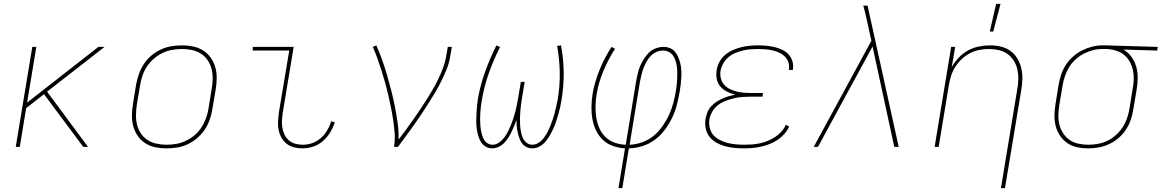

<svg xmlns="http://www.w3.org/2000/svg" viewBox="-20 -764 6044 999"><path d="M413 0 209 -274 116 -201 83 0H62L148 -520H169L121 -230L492 -520H524L225 -287L438 0Z M846 8Q816 8 787.5 2Q759 -4 735.5 -19Q712 -34 696.5 -57Q681 -80 673.5 -107Q666 -134 666.5 -164Q667 -194 672 -223L688 -323Q693 -351 702.5 -378Q712 -405 728 -430Q744 -455 767 -474.5Q790 -494 817 -506.5Q844 -519 872 -523.5Q900 -528 927 -528Q957 -528 985.5 -522Q1014 -516 1037.5 -501Q1061 -486 1077 -463Q1093 -440 1100.5 -413Q1108 -386 1107.5 -356Q1107 -326 1102 -297L1085 -197Q1081 -169 1071.5 -142Q1062 -115 1045.5 -90Q1029 -65 1006 -45.5Q983 -26 956.5 -13.5Q930 -1 901.5 3.5Q873 8 846 8ZM847 -11Q872 -11 897.5 -15.5Q923 -20 947.5 -31.5Q972 -43 993 -61Q1014 -79 1028.5 -101.5Q1043 -124 1052 -149Q1061 -174 1065 -200L1081 -300Q1086 -326 1086.5 -353Q1087 -380 1081 -404.5Q1075 -429 1061 -450Q1047 -471 1026 -484.5Q1005 -498 979.5 -503.5Q954 -509 927 -509Q902 -509 876 -504.5Q850 -500 826 -488.5Q802 -477 781 -459Q760 -441 745 -418.5Q730 -396 721.5 -371Q713 -346 709 -320L692 -220Q688 -194 687.5 -167Q687 -140 693 -115.5Q699 -91 713 -70Q727 -49 747.5 -35.5Q768 -22 794 -16.5Q820 -11 847 -11Z M1554 8Q1531 8 1509.5 2.5Q1488 -3 1471.5 -16Q1455 -29 1444.5 -48Q1434 -67 1429.5 -88.5Q1425 -110 1426.5 -133Q1428 -156 1431 -179L1485 -501H1295V-520H1508L1451 -176Q1448 -156 1447 -136Q1446 -116 1449.5 -97Q1453 -78 1461.5 -61.5Q1470 -45 1484 -33Q1498 -21 1517 -16Q1536 -11 1556 -11Q1581 -11 1605 -19.5Q1629 -28 1649 -45.5Q1669 -63 1682.5 -86Q1696 -109 1703 -133L1722 -127Q1713 -100 1697.5 -74.5Q1682 -49 1659.5 -29.5Q1637 -10 1609 -1Q1581 8 1554 8Z M2030 0Q2036 -35 2033.5 -69.5Q2031 -104 2026 -137.5Q2021 -171 2014.5 -203.5Q2008 -236 2000.5 -268.5Q1993 -301 1984 -333Q1975 -365 1965 -397Q1955 -429 1944 -459.5Q1933 -490 1920 -520L1938 -528Q1955 -490 1969 -450.5Q1983 -411 1994.5 -371Q2006 -331 2016.5 -290Q2027 -249 2035 -207.5Q2043 -166 2049 -124Q2055 -82 2054 -38Q2073 -63 2092 -88.5Q2111 -114 2129 -140Q2147 -166 2164.5 -192Q2182 -218 2199 -244.5Q2216 -271 2231.5 -298Q2247 -325 2260.5 -353Q2274 -381 2285 -410Q2296 -439 2301 -468L2310 -520H2331L2322 -468Q2317 -436 2304.5 -405Q2292 -374 2277 -343.5Q2262 -313 2244.5 -283.5Q2227 -254 2208.5 -225Q2190 -196 2171 -167.5Q2152 -139 2132 -111Q2112 -83 2091.5 -55Q2071 -27 2051 0Z M2541 8Q2522 8 2506.5 -1.5Q2491 -11 2482 -26Q2473 -41 2468 -59Q2463 -77 2460.5 -95Q2458 -113 2458 -132Q2458 -151 2459 -170Q2460 -189 2461.5 -208Q2463 -227 2466 -246Q2478 -318 2503.5 -389Q2529 -460 2563 -528L2582 -519Q2548 -453 2523.5 -383.5Q2499 -314 2487 -243Q2484 -226 2482 -209Q2480 -192 2479 -175.5Q2478 -159 2478 -142Q2478 -125 2479.5 -108.5Q2481 -92 2484.5 -76Q2488 -60 2494 -45.5Q2500 -31 2513 -21Q2526 -11 2543 -11Q2561 -11 2577 -22.5Q2593 -34 2604.5 -49.5Q2616 -65 2624.5 -82.5Q2633 -100 2640 -117.5Q2647 -135 2652.5 -152.5Q2658 -170 2662.5 -188Q2667 -206 2670.5 -224Q2674 -242 2677 -260L2690 -338H2710L2697 -260Q2694 -242 2691.5 -224Q2689 -206 2687.5 -188Q2686 -170 2685.5 -152Q2685 -134 2686 -116.5Q2687 -99 2690 -82Q2693 -65 2699 -49.5Q2705 -34 2718.5 -22.5Q2732 -11 2750 -11Q2767 -11 2783 -21.5Q2799 -32 2810 -47Q2821 -62 2829.5 -78.5Q2838 -95 2844.5 -111.5Q2851 -128 2857 -145.5Q2863 -163 2867 -180Q2871 -197 2875 -214Q2879 -231 2882 -248Q2894 -319 2892.5 -388.5Q2891 -458 2879 -525L2899 -528Q2912 -460 2913 -389Q2914 -318 2902 -246Q2899 -227 2895 -208Q2891 -189 2885.5 -170.5Q2880 -152 2874 -133.5Q2868 -115 2860 -97Q2852 -79 2842 -61.5Q2832 -44 2819 -28Q2806 -12 2787.5 -2Q2769 8 2750 8Q2734 8 2719.5 1Q2705 -6 2696 -18.5Q2687 -31 2682 -45.5Q2677 -60 2673.5 -76Q2670 -92 2668.5 -108Q2667 -124 2667 -140Q2662 -124 2655.5 -108.5Q2649 -93 2641.5 -77.5Q2634 -62 2624.5 -47Q2615 -32 2602.5 -19.5Q2590 -7 2573.5 0.5Q2557 8 2541 8Z M3198 215 3232 8Q3200 6 3169.5 -4.5Q3139 -15 3117 -36Q3095 -57 3081.5 -85Q3068 -113 3062.5 -144Q3057 -175 3057.5 -208Q3058 -241 3063 -274Q3074 -338 3099.5 -400.5Q3125 -463 3162 -520L3180 -510Q3144 -454 3119 -393.5Q3094 -333 3084 -272Q3079 -241 3078.5 -211Q3078 -181 3082.5 -152.5Q3087 -124 3098.5 -97.5Q3110 -71 3130 -51.5Q3150 -32 3177.5 -22Q3205 -12 3236 -11L3290 -343Q3294 -363 3298.5 -382.5Q3303 -402 3311 -421Q3319 -440 3330.5 -458Q3342 -476 3357 -490.5Q3372 -505 3392 -512.5Q3412 -520 3432 -520Q3450 -520 3466 -513.5Q3482 -507 3492.5 -494Q3503 -481 3509.5 -465.5Q3516 -450 3520 -433Q3524 -416 3525 -398Q3526 -380 3525 -362Q3524 -344 3522 -326Q3520 -308 3517 -290Q3511 -256 3502.5 -221.5Q3494 -187 3478.5 -154Q3463 -121 3440.5 -90.5Q3418 -60 3388 -37.5Q3358 -15 3323 -4Q3288 7 3252 8L3218 215ZM3256 -11Q3288 -12 3321 -23.5Q3354 -35 3380.5 -57Q3407 -79 3427 -107.5Q3447 -136 3461 -166.5Q3475 -197 3483.5 -229Q3492 -261 3497 -293Q3500 -309 3501.5 -325Q3503 -341 3503.5 -357Q3504 -373 3504 -388.5Q3504 -404 3501.5 -419.5Q3499 -435 3494.5 -449.5Q3490 -464 3481 -476Q3472 -488 3458.5 -494.5Q3445 -501 3429 -501Q3411 -501 3394 -493Q3377 -485 3364.5 -471.5Q3352 -458 3343 -441.5Q3334 -425 3328 -408.5Q3322 -392 3317.5 -374.5Q3313 -357 3310 -340Z M3851 8Q3826 8 3800.5 5.5Q3775 3 3751.5 -3.5Q3728 -10 3707 -22Q3686 -34 3671.5 -52.5Q3657 -71 3652 -95.5Q3647 -120 3651 -146Q3654 -162 3660.5 -179Q3667 -196 3679 -209.5Q3691 -223 3706 -233Q3721 -243 3737.5 -250.5Q3754 -258 3771 -263Q3788 -268 3805 -271Q3783 -277 3763 -287Q3743 -297 3728.5 -313.5Q3714 -330 3709.5 -352.5Q3705 -375 3709 -399Q3712 -421 3723.5 -442Q3735 -463 3753 -478.5Q3771 -494 3793 -503.5Q3815 -513 3837 -518.5Q3859 -524 3881 -526Q3903 -528 3925 -528Q3947 -528 3968.5 -526Q3990 -524 4010.5 -519Q4031 -514 4050 -505Q4069 -496 4082.5 -481.5Q4096 -467 4102.5 -447Q4109 -427 4106 -405L4105 -400H4084L4085 -404Q4088 -423 4082 -440.5Q4076 -458 4063 -470.5Q4050 -483 4033.5 -490.5Q4017 -498 3998.5 -502Q3980 -506 3961.5 -507.5Q3943 -509 3924 -509Q3904 -509 3884 -507.5Q3864 -506 3844.5 -501Q3825 -496 3805.5 -488Q3786 -480 3770 -466.5Q3754 -453 3743.5 -434.5Q3733 -416 3729 -396Q3726 -376 3730.5 -357Q3735 -338 3747 -324Q3759 -310 3776 -301.5Q3793 -293 3812 -288Q3831 -283 3850.5 -281.5Q3870 -280 3890 -280H3950L3947 -261H3887Q3866 -261 3844 -259.5Q3822 -258 3800.5 -253Q3779 -248 3757.5 -240Q3736 -232 3717.5 -218.5Q3699 -205 3687 -184.5Q3675 -164 3671 -143Q3668 -120 3673 -98.5Q3678 -77 3691.5 -61.5Q3705 -46 3724.5 -36Q3744 -26 3765 -20.5Q3786 -15 3808.5 -13Q3831 -11 3854 -11Q3874 -11 3894 -12.5Q3914 -14 3934.5 -18.5Q3955 -23 3974.5 -31Q3994 -39 4012 -50.5Q4030 -62 4045 -78.5Q4060 -95 4069 -115L4086 -106Q4077 -85 4061 -67Q4045 -49 4025.5 -36Q4006 -23 3984 -14.5Q3962 -6 3940 -1Q3918 4 3895.5 6Q3873 8 3851 8Z M4214 0 4514 -552 4491 -656Q4487 -676 4482 -695.5Q4477 -715 4472 -735H4494L4656 0H4633L4520 -522L4236 0Z M5188 215 5273 -300Q5278 -326 5278.5 -352Q5279 -378 5273.5 -402.5Q5268 -427 5255 -448Q5242 -469 5222.5 -483Q5203 -497 5178 -503Q5153 -509 5127 -509Q5103 -509 5077.5 -504.5Q5052 -500 5028.5 -488Q5005 -476 4985 -457.5Q4965 -439 4951 -417Q4937 -395 4929 -370.5Q4921 -346 4917 -321L4864 0H4843L4929 -520H4950L4932 -415Q4947 -441 4968.5 -464Q4990 -487 5017 -501.5Q5044 -516 5073 -522Q5102 -528 5131 -528Q5160 -528 5187.5 -521.5Q5215 -515 5237 -499.5Q5259 -484 5273 -460.5Q5287 -437 5293.5 -410.5Q5300 -384 5299.5 -355Q5299 -326 5294 -297L5209 215ZM5130 -600 5163 -744H5186L5148 -600Z M5642 8Q5612 8 5584 2Q5556 -4 5533.5 -19.5Q5511 -35 5495.5 -58Q5480 -81 5473 -108Q5466 -135 5466.5 -164.5Q5467 -194 5472 -223L5488 -323Q5493 -350 5501.5 -376Q5510 -402 5525.5 -426Q5541 -450 5563 -469.5Q5585 -489 5610 -501.5Q5635 -514 5661.5 -521Q5688 -528 5715 -528H5731L6004 -520L6001 -501L5825 -506Q5850 -492 5867 -468.5Q5884 -445 5892 -417Q5900 -389 5899.5 -358Q5899 -327 5894 -297L5877 -197Q5873 -169 5864 -142Q5855 -115 5839 -90.5Q5823 -66 5800.5 -46.5Q5778 -27 5751.5 -14.5Q5725 -2 5697 3Q5669 8 5642 8ZM5643 -11Q5668 -11 5693 -15.5Q5718 -20 5742 -31.5Q5766 -43 5786.5 -61.5Q5807 -80 5821.5 -102.5Q5836 -125 5844.5 -150Q5853 -175 5857 -200L5873 -300Q5878 -325 5879 -349.5Q5880 -374 5875 -397.5Q5870 -421 5859 -441.5Q5848 -462 5830.5 -477Q5813 -492 5790.5 -499.5Q5768 -507 5743 -509H5714Q5690 -509 5665.5 -502.5Q5641 -496 5618 -484Q5595 -472 5575.5 -454Q5556 -436 5542.5 -414Q5529 -392 5521 -368Q5513 -344 5509 -320L5492 -220Q5488 -194 5487 -167.5Q5486 -141 5492 -116.5Q5498 -92 5511.5 -71Q5525 -50 5545 -36Q5565 -22 5590.5 -16.5Q5616 -11 5643 -11Z"/></svg>

Font: Iosevka Thin Extended
Style: Italic
Weight: 100
Width: 7
Italic angle: -9°
Monospace: yes
Designer: Belleve Invis
Foundry: Belleve Invis
Version: Version 32.5.0; ttfautohint (v1.8.4)